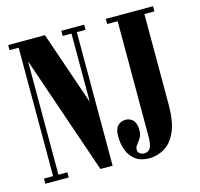

<svg xmlns="http://www.w3.org/2000/svg" viewBox="-104 -812 975 936"><g transform="rotate(-15 384.0 -344.0)"><path d="M15.5 0V-26H61.5V-674H15.5V-700H201L328 -329.5V-674H283.5V-700H399V-674H355V0H293.5L88.5 -598V-26H133.5V0ZM538 11.5Q495.5 11.5 469 -8.2Q442.5 -28 430.2 -60.2Q418 -92.5 418 -131.5Q418 -167.5 433.5 -183.8Q449 -200 473 -200Q496 -200 511 -184.5Q526 -169 526 -134Q526 -110.5 516.5 -95.2Q507 -80 497.8 -68.8Q488.5 -57.5 488.5 -46Q488.5 -31 498.8 -24.5Q509 -18 520.5 -18Q541 -18 551 -34.8Q561 -51.5 561 -94V-674H508V-700H746.5V-674H696V-218Q696 -128 672.5 -78.2Q649 -28.5 612.8 -8.5Q576.5 11.5 538 11.5Z"/></g></svg>

Font: Imbue 50pt ExtraBold
Style: Regular
Weight: 800
Designer: Tyler Finck
Foundry: Etcetera Type Company
Version: Version 1.102; ttfautohint (v1.8.3)